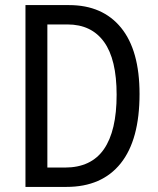

<svg xmlns="http://www.w3.org/2000/svg" viewBox="-20 -734 620 754"><path d="M528 -365Q528 -185 454 -92.5Q380 0 241 0H80V-714H251Q383 -714 455.5 -625Q528 -536 528 -365ZM438 -362Q438 -501 388.5 -569.5Q339 -638 245 -638H166V-76H235Q338 -76 388 -148Q438 -220 438 -362Z"/></svg>

Font: Noto Sans Tamil Condensed
Style: Regular
Weight: 400
Width: 3
Designer: Jelle Bosma - Monotype Design Team
Foundry: Monotype Imaging Inc.
Version: Version 2.004; ttfautohint (v1.8.4.7-5d5b)